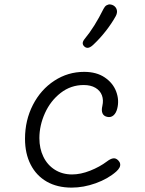

<svg xmlns="http://www.w3.org/2000/svg" viewBox="-20 -843 660 875"><path d="M94 -210.5Q94 -295 130 -365Q166 -435 227.8 -475.2Q289.5 -515.5 363.5 -515.5Q420 -515.5 457.5 -490Q495 -464.5 509.5 -425.8Q524 -387 514.5 -349Q509.5 -328 497.2 -317.2Q485 -306.5 468 -310.5Q452.5 -314 447 -326.8Q441.5 -339.5 446.5 -360.5Q452.5 -387 444.5 -408.5Q436.5 -430 415 -442.8Q393.5 -455.5 361.5 -455.5Q303 -455.5 256.8 -419.8Q210.5 -384 185 -327.8Q159.5 -271.5 159.5 -213.5Q159.5 -166 177.8 -128.5Q196 -91 230 -69.5Q264 -48 308.5 -48Q347.5 -48 391 -65.2Q434.5 -82.5 467 -107Q482.5 -119 495 -121.2Q507.5 -123.5 518.5 -112.5Q526 -105 527.5 -96.5Q529 -88 524.5 -79.2Q520 -70.5 509.5 -61Q472 -28 416.5 -8Q361 12 306.5 12Q241 12 193.2 -15.2Q145.5 -42.5 119.8 -92.8Q94 -143 94 -210.5ZM404 -638Q435 -667 462 -701.5Q489 -736 507.5 -769.5Q515.5 -784.5 512.5 -797.2Q509.5 -810 498 -817.5Q491 -822 482.2 -822.8Q473.5 -823.5 465.5 -818.8Q457.5 -814 452 -803Q410.5 -719.5 366.5 -666.5Q357 -655 357 -646.2Q357 -637.5 365 -630.5Q370.5 -625.5 377 -625Q383.5 -624.5 390.2 -628Q397 -631.5 404 -638Z"/></svg>

Font: Monaspace Radon Var
Style: Regular
Weight: 400
Designer: Riley Cran and the Lettermatic Team
Version: Version 1.000 (Monaspace Radon Var)